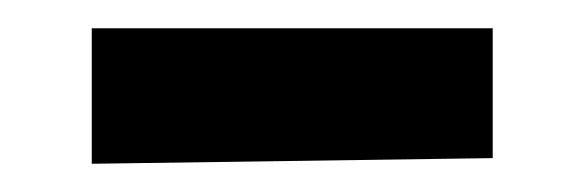

<svg xmlns="http://www.w3.org/2000/svg" viewBox="-20 -743 414 136"><path d="M45 -627V-723H329V-631Z"/></svg>

Font: Sumana
Style: Bold
Weight: 700
Designer: Cyreal, Alexei Vanyashin (Devanagari), Olga Karpushina (Latin)
Foundry: Cyreal
Version: Version 1.015;PS 001.015;hotconv 1.0.70;makeotf.lib2.5.58329